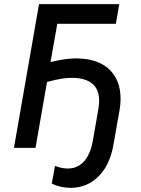

<svg xmlns="http://www.w3.org/2000/svg" viewBox="-20 -720 688 935"><path d="M48 0H153L209 -321C264 -336 311 -344 353 -340C435 -332 476 -287 459 -189L432 -34C415 63 364 107 297 100C282 99 264 94 248 88L232 174C256 186 283 192 306 194C415 204 508 129 532 -13L562 -182C588 -332 515 -423 383 -434C337 -439 286 -432 226 -418L259 -604H544L561 -700H170Z"/></svg>

Font: Fixel Display Medium
Style: Italic
Weight: 500
Italic angle: -10°
Designer: AlfaBravo + MacPaw
Foundry: Kyrylo Tkachov, Marchela Mozhyna, Serhii Makarenko, Maria Weinstein, Zakhar Kryvoshyya
Version: Version 1.210;Glyphs 3.2 (3217)